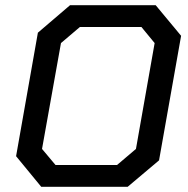

<svg xmlns="http://www.w3.org/2000/svg" viewBox="-20 -720 724 740"><path d="M42 -118 126 -594 250 -700H580L678 -582L593 -102L472 0H139ZM431 -84 504 -146 576 -554 525 -616H288L215 -554L142 -146L194 -84Z"/></svg>

Font: Chakra Petch Medium
Style: Italic
Weight: 500
Italic angle: -10°
Designer: Katatrad Aksorn Co.,Ltd.
Foundry: Cadson Demak Co.,Ltd.
Version: Version 1.000; ttfautohint (v1.6)